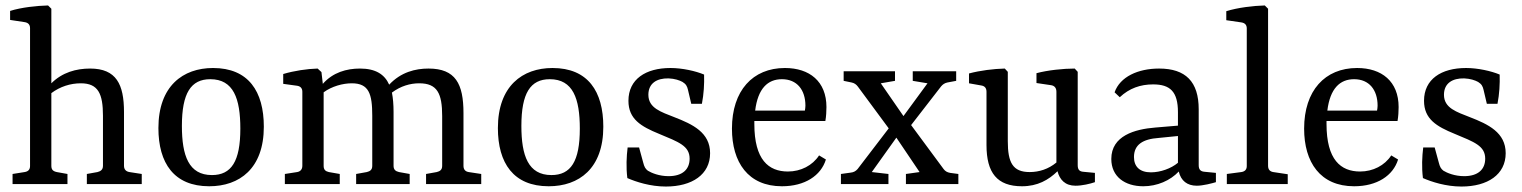

<svg xmlns="http://www.w3.org/2000/svg" viewBox="-20 -674 5572 703"><path d="M227 0V-37L188 -44C174 -47 168 -53 168 -67V-333C200 -357 238 -369 276 -369C340 -369 357 -330 357 -250V-67C357 -52 348 -47 337 -44L298 -37V0H499V-37L454 -44C442 -46 434 -53 434 -67V-264C434 -365 406 -423 310 -423C259 -423 208 -409 168 -369V-642L156 -654C115 -653 58 -647 17 -634V-601L70 -593C83 -591 90 -584 90 -571V-66C90 -53 83 -46 70 -44L26 -37V0Z M860 -203C860 -83 827 -33 756 -33C671 -33 646 -104 646 -213C646 -333 679 -384 750 -384C835 -384 860 -313 860 -203ZM560 -205C560 -77 617 8 746 8C857 8 946 -57 946 -210C946 -339 890 -425 760 -425C650 -425 560 -359 560 -205Z M1742 0V-37L1696 -44C1684 -46 1677 -53 1677 -67V-260C1677 -367 1648 -423 1549 -423C1501 -423 1448 -410 1405 -364C1388 -402 1355 -423 1298 -423C1249 -423 1199 -409 1162 -367L1157 -410L1143 -423C1105 -422 1057 -415 1017 -403V-367L1068 -360C1081 -358 1087 -350 1087 -338V-67C1087 -54 1080 -46 1068 -44L1023 -37V0H1224V-37L1184 -44C1171 -47 1165 -53 1165 -67V-336C1195 -358 1235 -369 1268 -369C1331 -369 1343 -330 1343 -250V-67C1343 -52 1335 -47 1323 -44L1284 -37V0H1480V-37L1441 -44C1428 -47 1421 -53 1421 -67V-264C1421 -291 1419 -315 1415 -335C1447 -359 1482 -369 1515 -369C1581 -369 1599 -332 1599 -249V-67C1599 -52 1591 -47 1579 -44L1540 -37V0Z M2103 -203C2103 -83 2070 -33 1999 -33C1914 -33 1889 -104 1889 -213C1889 -333 1922 -384 1993 -384C2078 -384 2103 -313 2103 -203ZM1803 -205C1803 -77 1860 8 1989 8C2100 8 2189 -57 2189 -210C2189 -339 2133 -425 2003 -425C1893 -425 1803 -359 1803 -205Z M2277 -22C2309 -8 2361 9 2418 9C2514 9 2580 -35 2580 -113C2580 -189 2516 -219 2449 -245C2401 -264 2354 -278 2354 -327C2354 -369 2385 -388 2428 -387C2451 -386 2468 -380 2479 -374C2492 -366 2496 -358 2499 -345L2511 -294H2550C2557 -330 2559 -366 2558 -401C2527 -414 2478 -425 2435 -425C2344 -425 2281 -384 2281 -305C2281 -238 2327 -211 2393 -184C2465 -154 2505 -140 2505 -93C2505 -54 2479 -29 2428 -29C2393 -29 2365 -41 2352 -49C2343 -56 2339 -63 2335 -79L2320 -134H2278C2274 -101 2272 -62 2277 -22Z M2660 -203C2660 -80 2719 8 2843 8C2927 8 2986 -31 3004 -90L2979 -105C2955 -68 2912 -46 2865 -46C2794 -46 2742 -89 2742 -220C2742 -224 2742 -228 2742 -231H3002C3005 -247 3006 -268 3006 -282C3006 -376 2944 -425 2854 -425C2736 -425 2660 -342 2660 -203ZM2843 -384C2898 -384 2929 -345 2929 -287C2929 -280 2928 -276 2927 -269H2745C2755 -350 2791 -384 2843 -384Z M3233 0V-37L3172 -44L3262 -170L3347 -44L3297 -37V0H3489V-37L3459 -41C3448 -43 3441 -47 3435 -55L3316 -216L3426 -358C3432 -365 3439 -370 3449 -372L3481 -378V-413H3322V-378L3376 -369L3288 -249L3205 -369L3257 -378V-413H3069V-378L3098 -372C3108 -370 3115 -365 3121 -357L3234 -204L3120 -55C3113 -47 3105 -43 3095 -42L3059 -37V0Z M3989 -7V-41L3947 -45C3934 -46 3926 -51 3926 -69V-411L3915 -423C3873 -423 3816 -417 3775 -406V-370L3829 -362C3841 -360 3848 -352 3848 -338V-79C3819 -55 3785 -44 3750 -44C3688 -44 3670 -79 3670 -157V-411L3659 -423C3618 -422 3569 -416 3528 -405V-369L3573 -361C3586 -359 3592 -351 3592 -338V-143C3592 -41 3631 8 3722 8C3779 8 3819 -15 3852 -47C3860 -16 3880 6 3918 6C3942 6 3972 -1 3989 -7Z M4194 -43C4153 -43 4132 -64 4132 -99C4132 -144 4164 -165 4223 -169L4293 -176V-78C4268 -57 4229 -43 4194 -43ZM4166 8C4217 8 4265 -13 4296 -46C4304 -12 4327 6 4362 6C4385 6 4419 -3 4432 -7V-41L4391 -45C4376 -46 4369 -53 4369 -69V-274C4369 -375 4321 -423 4224 -423C4147 -423 4081 -393 4061 -336L4080 -318C4115 -351 4156 -365 4202 -365C4264 -365 4293 -339 4293 -263V-214L4210 -207C4135 -201 4049 -177 4049 -92C4049 -27 4099 8 4166 8Z M4623 -642 4611 -654C4569 -653 4511 -646 4470 -633V-600L4525 -592C4538 -590 4545 -583 4545 -570V-66C4545 -53 4538 -46 4525 -44L4472 -37V0H4695V-36L4642 -44C4630 -46 4623 -53 4623 -67Z M4755 -203C4755 -80 4814 8 4938 8C5022 8 5081 -31 5099 -90L5074 -105C5050 -68 5007 -46 4960 -46C4889 -46 4837 -89 4837 -220C4837 -224 4837 -228 4837 -231H5097C5100 -247 5101 -268 5101 -282C5101 -376 5039 -425 4949 -425C4831 -425 4755 -342 4755 -203ZM4938 -384C4993 -384 5024 -345 5024 -287C5024 -280 5023 -276 5022 -269H4840C4850 -350 4886 -384 4938 -384Z M5190 -22C5222 -8 5274 9 5331 9C5427 9 5493 -35 5493 -113C5493 -189 5429 -219 5362 -245C5314 -264 5267 -278 5267 -327C5267 -369 5298 -388 5341 -387C5364 -386 5381 -380 5392 -374C5405 -366 5409 -358 5412 -345L5424 -294H5463C5470 -330 5472 -366 5471 -401C5440 -414 5391 -425 5348 -425C5257 -425 5194 -384 5194 -305C5194 -238 5240 -211 5306 -184C5378 -154 5418 -140 5418 -93C5418 -54 5392 -29 5341 -29C5306 -29 5278 -41 5265 -49C5256 -56 5252 -63 5248 -79L5233 -134H5191C5187 -101 5185 -62 5190 -22Z"/></svg>

Font: Yrsa
Style: Regular
Weight: 400
Designer: Anna Giedrys (Yrsa+Rasa design), David Brezina (Yrsa art-direction, Rasa art-direction, design)
Foundry: Rosetta Type Foundry
Version: Version 1.001;PS 1.1;hotconv 1.0.88;makeotf.lib2.5.647800